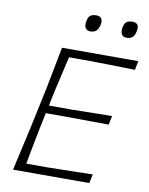

<svg xmlns="http://www.w3.org/2000/svg" viewBox="-99 -994 827 1065"><g transform="rotate(10 315.0 -461.5)"><path d="M49.5 0Q63 -62 75.8 -117.2Q88.5 -172.5 103 -238L153 -472Q166 -540 177 -596.5Q188 -653 199.5 -713H629.5L619 -662.5Q566.5 -663.5 507 -665Q447.5 -666.5 367 -667.5H247Q236 -619 225 -572Q214 -525 201.5 -470L183.5 -384.5H316.5Q387 -385.5 438.8 -386.5Q490.5 -387.5 539 -388L528.5 -338Q477.5 -338 426.2 -338.8Q375 -339.5 305.5 -340H174L154 -243.5Q143 -188.5 134 -141.2Q125 -94 116 -45.5H242Q310.5 -46.5 371.5 -48Q432.5 -49.5 489.5 -50.5L479 0ZM542.5 -829.5Q522 -829.5 513.5 -844.8Q505 -860 512 -888.5Q517 -908.5 528.5 -915.8Q540 -923 560 -923Q601 -923 592.5 -877.5Q587.5 -851 575 -840.2Q562.5 -829.5 542.5 -829.5ZM338.5 -829.5Q318 -829.5 309.5 -844.8Q301 -860 308.5 -888.5Q313 -908.5 324.8 -915.8Q336.5 -923 356.5 -923Q397 -923 389 -877.5Q383.5 -851 371 -840.2Q358.5 -829.5 338.5 -829.5Z"/></g></svg>

Font: Commissioner Loud ExtraLight
Style: Italic
Weight: 200
Italic angle: -12°
Designer: Kostas Bartsokas
Foundry: Kostas Bartsokas
Version: Version 1.000; ttfautohint (v1.8.3)